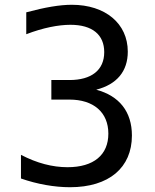

<svg xmlns="http://www.w3.org/2000/svg" viewBox="-20 -762 642 796"><path d="M270 14.2C432.1 14.2 526.9 -66.9 526.9 -200.2C526.9 -298.8 474.6 -364.7 378.9 -390.1C464.4 -412.1 509.8 -466.3 509.8 -547.9C509.8 -664.6 416.5 -742.2 277.8 -742.2C227.5 -742.2 167.5 -731.9 88.9 -710.9V-620.1C158.7 -647 222.7 -659.2 272 -659.2C363.3 -659.2 412.1 -617.7 412.1 -545.9C412.1 -470.7 358.4 -430.2 268.1 -430.2H192.9V-349.1H268.1C367.2 -349.1 429.2 -296.9 429.2 -208C429.2 -120.1 369.1 -68.8 259.8 -68.8C197.8 -68.8 133.3 -85.4 66.9 -120.1V-22C133.8 1.5 206.1 14.2 270 14.2Z"/></svg>

Font: Hack
Style: Regular
Weight: 400
Monospace: yes
Designer: Christopher Simpkins
Foundry: Christopher Simpkins
Version: Version 2.010